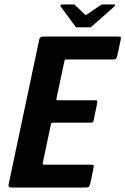

<svg xmlns="http://www.w3.org/2000/svg" viewBox="-20 -836 559 856"><path d="M28 0Q23 0 20 -3.5Q17 -7 18 -12L155 -660Q158 -673 171 -673H505Q517 -673 518.5 -671Q520 -669 518 -658L503 -588Q500 -576 497 -573.5Q494 -571 483 -571H277Q271 -571 270 -570Q269 -569 267 -563L232 -398Q231 -392 231.5 -390.5Q232 -389 238 -389H400Q412 -389 413.5 -386.5Q415 -384 412 -370L399 -307Q397 -294 394 -291.5Q391 -289 379 -289H217Q212 -289 210 -288Q208 -287 207 -282L171 -111Q170 -105 170.5 -103.5Q171 -102 177 -102H381Q396 -102 397.5 -99Q399 -96 396 -83L383 -19Q379 -5 375.5 -2.5Q372 0 359 0ZM323 -714Q317 -714 316 -718L250 -808Q249 -810 250.5 -813Q252 -816 256 -816H309Q314 -816 316 -812L358 -772Q361 -767 368 -772L427 -812Q432 -816 436 -816H489Q494 -816 494 -813Q494 -810 491 -808L389 -718Q385 -714 380 -714Z"/></svg>

Font: Glory
Style: Bold Italic
Weight: 700
Italic angle: -12°
Version: Version 1.011